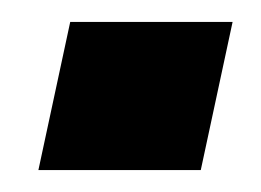

<svg xmlns="http://www.w3.org/2000/svg" viewBox="-20 -374 238 175"><path d="M15 -219 44 -354H192L163 -219Z"/></svg>

Font: Kanit
Style: Bold Italic
Weight: 700
Italic angle: -12°
Designer: Katatrad Team
Foundry: CadsonDemak
Version: Version 2.000; ttfautohint (v1.8.3)